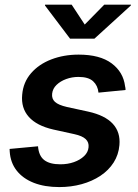

<svg xmlns="http://www.w3.org/2000/svg" viewBox="-20 -779 582 811"><path d="M230.5 11.2Q168.5 11.2 122.6 -6.8Q76.7 -24.9 50.3 -58.6Q23.9 -92.3 21 -139.6Q21 -142.1 20.8 -144.5Q20.5 -147 20.5 -149.9L140.6 -161.1Q143.6 -121.1 166.7 -103Q189.9 -85 234.9 -85Q266.1 -85 292.2 -94.2Q318.4 -103.5 335.2 -119.6Q352.1 -135.7 354 -156.7Q356.4 -177.7 342 -191.4Q327.6 -205.1 293.9 -212.4L205.1 -231.9Q134.8 -248 101.6 -285.4Q68.4 -322.8 73.7 -378.9Q78.1 -431.6 111.1 -469.7Q144 -507.8 196.8 -528.1Q249.5 -548.3 312 -548.3Q401.9 -548.3 451.4 -511.5Q501 -474.6 508.3 -414.6Q509.3 -411.1 509.8 -407.2Q510.3 -403.3 510.3 -398.9L396 -387.7Q393.1 -417.5 373.3 -435.8Q353.5 -454.1 311.5 -454.1Q284.2 -454.1 259.5 -445.1Q234.9 -436 218.8 -420.4Q202.6 -404.8 200.2 -383.3Q197.8 -361.8 212.2 -348.6Q226.6 -335.4 262.7 -327.1L352.5 -307.6Q423.3 -292 456.3 -256.3Q489.3 -220.7 484.4 -166Q481 -125.5 460 -92.5Q439 -59.6 404.1 -36.4Q369.1 -13.2 324.7 -1Q280.3 11.2 230.5 11.2ZM282.7 -759.3 337.9 -675.3 420.4 -759.3H533.2L532.7 -755.9L378.9 -615.7H275.9L169.9 -755.9L170.4 -759.3Z"/></svg>

Font: Inter 17pt SemiBold
Style: Italic
Weight: 600
Italic angle: -9.3988°
Version: Version 4.001;git-66647c0bb